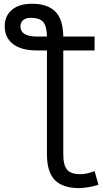

<svg xmlns="http://www.w3.org/2000/svg" viewBox="-20 -762 583 1012"><path d="M227.5 -569.3Q226.6 -622.1 209 -644.5Q189.5 -668 144.5 -668Q116.2 -668 102.1 -656.2Q87.9 -644.5 87.9 -623Q87.9 -569.3 174.8 -569.3ZM313.5 50.8Q313.5 108.4 333.5 132.3Q353.5 156.2 405.3 156.2Q437.5 156.2 478.5 139.6L499 211.9Q444.3 228.5 398.4 229.5Q310.5 229.5 269 187Q227.5 144.5 227.5 50.8V-496.1H174.8Q92.8 -496.1 48.8 -529.8Q4.9 -563.5 4.9 -623Q4.9 -678.7 43 -710.4Q81.1 -742.2 149.4 -742.2Q232.4 -742.2 273.4 -699.2Q312.5 -658.2 313.5 -569.3H478.5V-496.1H313.5Z"/></svg>

Font: Gen Shin Gothic Regular
Style: Regular
Weight: 400
Designer: [Source Han Sans]
Ryoko NISHIZUKA  (kana & ideographs); Paul D. Hunt (Latin, Greek & Cyrillic); Wenlong ZHANG  (bopomofo
Version: Version 1.002.20150607